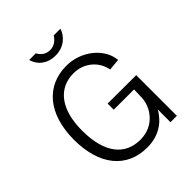

<svg xmlns="http://www.w3.org/2000/svg" viewBox="-253 -1079 1239 1239"><g transform="rotate(-45 366.5 -459.5)"><path d="M511 -929H450C437 -907 410 -878 367 -878C318 -878 297 -911 286 -929H226C239 -876 288 -828 367 -828C448 -828 497 -881 511 -929ZM366 10C479 10 548 -48 587 -116V0H645V-371L385 -372V-316H570L568 -244C566 -165 502 -57 370 -57C232 -57 145 -158 145 -365C145 -559 230 -666 368 -666C464 -666 537 -600 552 -516L632 -523C623 -635 506 -733 369 -733C186 -733 66 -596 66 -359C66 -129 179 10 366 10Z"/></g></svg>

Font: United Sans Light
Style: Regular
Weight: 300
Designer: Pablo Impallari, Rodrigo Fuenzalida (Modified by Dan O. Williams)
Version: Version 1.000;PS 001.000;hotconv 1.0.88;makeotf.lib2.5.64775